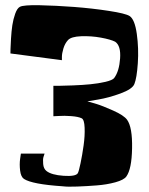

<svg xmlns="http://www.w3.org/2000/svg" viewBox="-20 -720 570 736"><path d="M20 -515.1Q20 -521.5 20.3 -532.5Q20.5 -543.5 22.2 -572Q23.9 -600.6 27.3 -623.5Q30.8 -646.5 38.3 -667.5Q45.9 -688.5 56.2 -693.8Q69.3 -701.2 131.3 -700Q193.4 -698.7 263.9 -693.4Q334.5 -688 397.7 -678.2Q460.9 -668.5 476.6 -658.7Q496.6 -646 504.4 -590.1Q512.2 -534.2 508.3 -477.5Q504.4 -420.9 495.1 -397.9Q487.3 -378.4 442.1 -361.8Q397 -345.2 356 -338.4L314.9 -331.5Q329.1 -327.6 350.3 -321.3Q371.6 -314.9 413.3 -296.4Q455.1 -277.8 467.3 -260.7Q487.8 -231.9 486.3 -151.9Q484.9 -71.8 464.4 -43.5Q455.1 -30.3 422.1 -21.2Q389.2 -12.2 351.3 -9.3Q313.5 -6.3 276.1 -4.9Q238.8 -3.4 220.2 -5.9Q103 -13.7 71.8 -34.2Q60.1 -42 57.1 -66.2Q54.2 -90.3 57.1 -110.8L60.1 -131.3H150.9Q148.9 -126 146.5 -117.7Q144 -109.4 145.5 -91.3Q147 -73.2 158.2 -64.5Q177.2 -49.3 223.9 -46.1Q270.5 -43 278.3 -56.2Q282.2 -63 288.8 -94.5Q295.4 -126 300.5 -162.6Q305.7 -199.2 304.4 -230.5Q303.2 -261.7 293 -266.6Q279.8 -272.9 252.7 -274.9Q225.6 -276.9 205.1 -275.4L184.6 -274.4V-391.1Q192.9 -391.1 207.3 -391.1Q221.7 -391.1 259 -392.6Q296.4 -394 326.4 -397Q356.4 -399.9 384 -406.2Q411.6 -412.6 418 -421.4Q437 -447.3 440.4 -496.1Q443.8 -544.9 421.4 -560.1Q404.3 -568.8 366.9 -575.7Q329.6 -582.5 291.3 -581.1Q252.9 -579.6 240.7 -566.4Q229 -553.7 223.1 -534.4Q217.3 -515.1 217.3 -502V-489.3Z"/></svg>

Font: Some Time Later
Style: Regular
Weight: 400
Version: Version 003.300